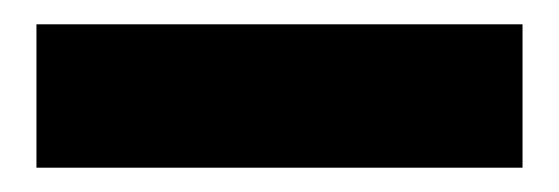

<svg xmlns="http://www.w3.org/2000/svg" viewBox="-20 -766 460 158"><path d="M10 -746H410V-628H10Z"/></svg>

Font: Poppins
Style: Bold
Weight: 700
Designer: Ninad Kale (Devanagari), Jonny Pinhorn (Latin)
Version: Version 5.002